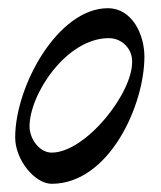

<svg xmlns="http://www.w3.org/2000/svg" viewBox="-20 -434 392 468"><path d="M106 14C245 14 332 -176 332 -296C332 -350 302 -414 243 -414C121 -414 17 -224 17 -99C17 -44 65 14 106 14ZM106 -62C76 -62 53 -95 52 -124C51 -204 142 -341 245 -341C277 -341 301 -316 302 -287C306 -209 189 -62 106 -62Z"/></svg>

Font: EB Garamond
Style: Italic
Weight: 400
Italic angle: -17.2°
Designer: Georg Duffner and Octavio Pardo
Foundry: Georg Duffner
Version: Version 1.000;PS 001.000;hotconv 1.0.88;makeotf.lib2.5.64775